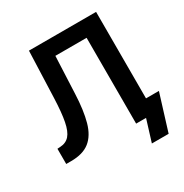

<svg xmlns="http://www.w3.org/2000/svg" viewBox="-198 -884 1148 1196"><g transform="rotate(-30 376.0 -286.0)"><path d="M24.4 0V-109.4L45.4 -110.8Q86.9 -112.8 111.6 -140.6Q136.2 -168.5 148.2 -229.7Q160.2 -291 164.1 -394.5L176.3 -727.5H659.2V0H527.3V-617.2H302.7L291 -353.5Q286.1 -234.4 264.2 -155.8Q242.2 -77.1 193.6 -38.6Q145 0 60.1 0ZM550.3 156.2 598.6 0H561V-105.5H752L670.9 156.2Z"/></g></svg>

Font: Inter Semi Bold
Style: Regular
Weight: 600
Designer: Rasmus Andersson
Foundry: rsms
Version: Version 4.000;git-e0f93cc